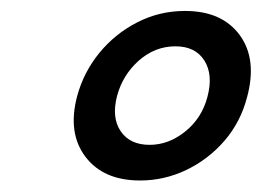

<svg xmlns="http://www.w3.org/2000/svg" viewBox="-20 -736 467 342"><path d="M309.5 -716.5Q375.5 -716.5 407 -673.5Q438.5 -630.5 420 -562.5Q408.5 -518.5 379.8 -485.2Q351 -452 311.8 -433.2Q272.5 -414.5 229.5 -414.5Q164 -414.5 132 -457Q100 -499.5 117.5 -565Q129 -607.5 157 -641.8Q185 -676 224.5 -696.2Q264 -716.5 309.5 -716.5ZM292.5 -653.5Q256 -653.5 227.2 -628Q198.5 -602.5 188.5 -565Q178.5 -526.5 195 -502.2Q211.5 -478 246.5 -478Q280.5 -478 310 -501.8Q339.5 -525.5 349.5 -563.5Q360 -603 344 -628.2Q328 -653.5 292.5 -653.5Z"/></svg>

Font: Fraunces 72pt S050 Black
Style: Italic
Weight: 900
Italic angle: -16°
Version: Version 1.000; ttfautohint (v1.8.3)